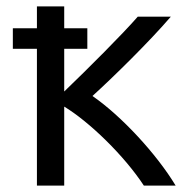

<svg xmlns="http://www.w3.org/2000/svg" viewBox="-20 -574 588 598"><path d="M252 -422H180V-289C255 -361 363 -469 409 -522H512C445 -444 334 -335 268 -275C358 -213 468 -94 527 4H428C367 -89 259 -194 180 -242V4H95V-422H20V-486H95V-554H180V-486H252Z"/></svg>

Font: Repo Regular
Style: Regular
Weight: 400
Designer: Stefan Peev
Foundry: Context Ltd
Version: Version 1.502